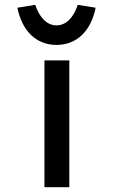

<svg xmlns="http://www.w3.org/2000/svg" viewBox="-20 -775 470 795"><path d="M214 -589C299 -589 357 -648 376 -743L302 -755C285 -703 254 -670 214 -670C174 -670 143 -703 126 -755L52 -743C71 -648 129 -589 214 -589ZM267 0V-525H164V0Z"/></svg>

Font: Lexend Peta
Style: Regular
Weight: 400
Designer: Bonnie Shaver-Troup, Thomas Jockin
Foundry: Lexend
Version: Version 1.007